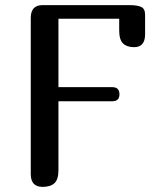

<svg xmlns="http://www.w3.org/2000/svg" viewBox="-20 -729 596 749"><path d="M208 -334V-65Q208 -29 192.5 -14.5Q177 0 146 0Q100 0 100 -50V-659Q100 -709 146 -709H486Q515 -709 530.5 -702Q546 -695 546 -672V-595Q546 -545 503 -545Q475 -545 460 -559.5Q445 -574 445 -610V-656H208V-389H418Q446 -389 446 -361Q446 -334 418 -334Z"/></svg>

Font: Marmelad
Style: Regular
Weight: 400
Designer: Manvel Shmavonyan
Foundry: Cyreal
Version: Version 1.110; ttfautohint (v1.8.4.7-5d5b)